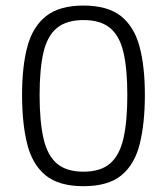

<svg xmlns="http://www.w3.org/2000/svg" viewBox="-20 -656 595 684"><path d="M277.3 7.3Q189.5 7.3 142.1 -31.7Q94.7 -70.8 76.7 -143.8Q58.6 -216.8 58.6 -318.4Q58.6 -420.4 77.9 -491.2Q97.2 -562 144.8 -599.1Q192.4 -636.2 277.3 -636.2Q362.8 -636.2 410.2 -599.1Q457.5 -562 476.8 -491.2Q496.1 -420.4 496.1 -318.4Q496.1 -216.8 478 -143.8Q460 -70.8 412.8 -31.7Q365.7 7.3 277.3 7.3ZM277.3 -44.4Q338.4 -44.4 372.3 -73.7Q406.2 -103 419.9 -163.6Q433.6 -224.1 433.6 -316.9Q433.6 -411.1 419.7 -470Q405.8 -528.8 371.8 -556.6Q337.9 -584.5 277.3 -584.5Q217.3 -584.5 183.1 -556.6Q148.9 -528.8 135 -470Q121.1 -411.1 121.1 -316.9Q121.1 -224.1 134.8 -163.6Q148.4 -103 182.4 -73.7Q216.3 -44.4 277.3 -44.4Z"/></svg>

Font: Anaheim
Style: Regular
Weight: 400
Designer: Vernon Adams
Foundry: Vernon Adams
Version: Version 2.001